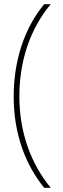

<svg xmlns="http://www.w3.org/2000/svg" viewBox="-20 -734 298 912"><path d="M45 -275C45 -98 101 49 190 158H221C127 44 72 -105 72 -276C72 -445 123 -597 221 -714H190C97 -603 45 -448 45 -275Z"/></svg>

Font: Noto Sans Gujarati UI SemiCondensed Thin
Style: Regular
Weight: 100
Width: 4
Designer: Jelle Bosma - Monotype Design Team, Universal Thirst
Foundry: Monotype Imaging Inc.
Version: Version 2.106